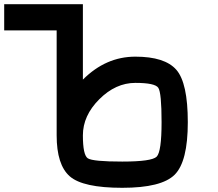

<svg xmlns="http://www.w3.org/2000/svg" viewBox="-20 -895 1040 915"><path d="M625 -625Q765.6 -625 820.3 -562.5Q875 -500 875 -312.5Q875 -125 812.5 -62.5Q750 0 562.5 0Q375 0 312.5 -54.7Q250 -109.4 250 -250V-750H0V-875H375V-515.6Q484.4 -625 625 -625ZM562.5 -125Q703.1 -125 726.6 -148.4Q750 -171.9 750 -312.5Q750 -453.1 734.4 -476.6Q718.8 -500 625 -500Q531.2 -500 453.1 -421.9Q375 -343.8 375 -250Q375 -156.2 398.4 -140.6Q421.9 -125 562.5 -125Z"/></svg>

Font: CraftyPE
Style: Regular
Weight: 400
Designer: Erek Butcher
Foundry: Haunted Coop
Version: Version 0.018;April 4, 2024;FontCreator 15.0.0.2962 64-bit